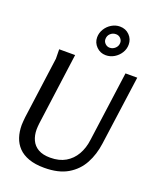

<svg xmlns="http://www.w3.org/2000/svg" viewBox="-177 -1096 996 1211"><g transform="rotate(20 320.5 -490.5)"><path d="M210 -725 145 -243Q144 -232 143 -222.5Q142 -213 142 -202Q142 -162 156.5 -130.5Q171 -99 202 -81Q233 -63 283 -63Q343 -63 385 -87.5Q427 -112 452 -155.5Q477 -199 484 -256L548 -725H627L563 -260Q553 -184 520 -123Q487 -62 426 -26Q365 10 269 10Q208 10 165 -5.5Q122 -21 95.5 -48.5Q69 -76 56.5 -113.5Q44 -151 44 -196Q44 -208 45.5 -222Q47 -236 48 -249L104 -662L103 -725ZM415 -991Q454 -991 479.5 -965Q505 -939 505 -902Q505 -872 489 -846.5Q473 -821 447 -805.5Q421 -790 391 -790Q354 -790 328 -816Q302 -842 302 -878Q302 -908 318 -934Q334 -960 360 -975.5Q386 -991 415 -991ZM408 -937Q386 -937 370.5 -922.5Q355 -908 355 -885Q355 -868 368 -855.5Q381 -843 398 -843Q419 -843 435 -858Q451 -873 451 -895Q451 -912 438.5 -924.5Q426 -937 408 -937Z"/></g></svg>

Font: Rosario Medium
Style: Italic
Weight: 500
Italic angle: -8.05°
Version: Version 1.201